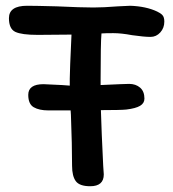

<svg xmlns="http://www.w3.org/2000/svg" viewBox="-20 -646 601 666"><path d="M74 -626Q101 -626 177 -624Q261 -620 304 -620Q339 -620 389 -624Q423 -626 432 -626Q487 -624 525 -606Q536 -601 543 -594Q550 -587 550 -571Q550 -549 536 -533.5Q522 -518 502 -518Q480 -518 438 -524Q401 -531 373 -531Q346 -531 332 -530Q329 -497 329 -372V-351Q415 -355 428 -355Q451 -355 466 -342Q481 -329 481 -304Q481 -288 466 -279Q451 -270 418 -266Q398 -264 330 -264Q332 -192 338 -71L340 -41Q340 0 293 0Q256 0 243 -17.5Q230 -35 230 -71Q230 -142 226 -248L225 -263H148Q116 -263 97 -274Q78 -285 78 -317Q78 -354 131 -354L195 -351L222 -349V-373Q222 -398 228 -526L111 -525Q55 -525 33 -535.5Q11 -546 11 -583Q11 -626 74 -626Z"/></svg>

Font: Itim
Style: Regular
Weight: 400
Designer: Suppakit Chalermlarp
Version: Version 1.002g